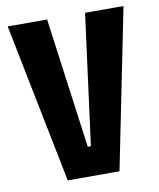

<svg xmlns="http://www.w3.org/2000/svg" viewBox="-77 -721 649 782"><g transform="rotate(-10 248.0 -330.0)"><path d="M140 0 8 -660H171L244 -121H257L328 -660H487L354 0Z"/></g></svg>

Font: Bricolage Grotesque Condensed ExtraBold
Style: Regular
Weight: 800
Width: 3
Designer: Mathieu Triay
Foundry: Atelier Triay
Version: Version 1.000;gftools[0.9.30]